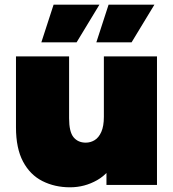

<svg xmlns="http://www.w3.org/2000/svg" viewBox="-20 -787 738 817"><path d="M278 10Q213 10 160.5 -16.5Q108 -43 78 -99.5Q48 -156 48 -245V-547H274V-284Q274 -226 293 -203Q312 -180 345 -180Q365 -180 382.5 -190.5Q400 -201 411 -225.5Q422 -250 422 -290V-547H648V0H433V-158L476 -115Q447 -51 393.5 -20.5Q340 10 278 10ZM390 -607 442 -767H637L540 -607ZM156 -607 208 -767H403L306 -607Z"/></svg>

Font: MOST Montserrat Black
Style: Regular
Weight: 900
Designer: Julieta Ulanovsky
Foundry: Julieta Ulanovsky
Version: Version 8.000;March 11, 2024;FontCreator 15.0.0.2926 64-bit